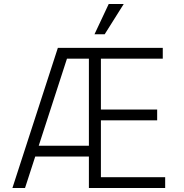

<svg xmlns="http://www.w3.org/2000/svg" viewBox="-20 -939 920 959"><path d="M424 -700H793V-646H484V-392H765V-338H484V-54H805V0H424ZM304 -700H470L469 -646H270ZM162 -211H437L471 -157H138ZM269 -700H332L105 0H42ZM523 -919H598L503 -768H452Z"/></svg>

Font: Moderustic Light
Style: Regular
Weight: 300
Designer: Tural Alisoy
Foundry: TAFT Foundry
Version: Version 2.120